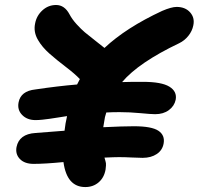

<svg xmlns="http://www.w3.org/2000/svg" viewBox="-20 -777 804 777"><path d="M116.2 -113.8Q79.6 -113.8 60.5 -133.5Q41.5 -153.3 46.9 -182.1Q57.6 -234.4 123 -238.8Q124.5 -238.8 241.2 -248Q244.6 -278.8 251 -305.2V-307.1Q238.8 -305.2 215.1 -301.5Q191.4 -297.9 179.7 -296.1Q168 -294.4 152.1 -292.7Q136.2 -291 124 -291Q89.8 -291 69.6 -311.8Q49.3 -332.5 55.2 -362.8Q64 -408.7 123 -415Q214.8 -428.7 292 -435.1Q293.9 -438.5 303.2 -457Q282.2 -479 245.8 -506.6Q209.5 -534.2 179.9 -560.3Q150.4 -586.4 133.8 -615.2Q114.7 -647.5 122.1 -682.1Q127.9 -713.4 151.6 -735.1Q175.3 -756.8 207 -756.8Q241.2 -756.8 261.2 -719.2Q272 -698.7 290.3 -678.7Q308.6 -658.7 323 -646.5Q337.4 -634.3 364.3 -613.5Q391.1 -592.8 402.8 -583Q490.2 -665 636.2 -732.9Q673.8 -749 694.8 -749Q730 -749 749.5 -726.8Q769 -704.6 762.2 -673.8Q757.8 -651.4 742.4 -632.1Q727.1 -612.8 705.1 -602.1Q541 -523.9 474.1 -444.8Q501 -445.8 558.1 -445.8Q633.8 -445.8 665.5 -426.3Q697.3 -406.7 690.9 -373Q685.5 -347.7 663.3 -331.3Q641.1 -314.9 607.9 -314.9Q590.8 -314.9 547.9 -319.1Q504.9 -323.2 463.9 -323.2Q435.5 -323.2 410.2 -321.8Q409.2 -318.8 407.5 -312.5Q405.8 -306.2 404.8 -303.2Q403.3 -294.9 397.9 -262.2Q478 -266.1 522 -266.1Q593.8 -266.1 621.1 -247.8Q648.4 -229.5 642.1 -195.8Q637.2 -168.9 614.3 -153.6Q591.3 -138.2 557.1 -138.2Q542.5 -138.2 513.9 -139.6Q485.4 -141.1 461.9 -141.1Q442.9 -141.1 402.8 -139.2Q407.7 -123 408.7 -116.5Q409.7 -109.9 407.2 -90.8Q401.4 -58.1 379.2 -39.1Q356.9 -20 325.2 -20Q250.5 -20 236.8 -121.1Q161.6 -113.8 116.2 -113.8Z"/></svg>

Font: Shantell Sans Irregular Bouncy
Style: Bold Italic
Weight: 700
Italic angle: -11.31°
Designer: Stephen Nixon, Anya Danilova, Shantell Martin
Foundry: Arrow Type
Version: Version 1.006;[9816181b4]